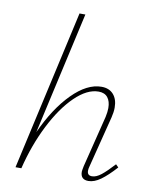

<svg xmlns="http://www.w3.org/2000/svg" viewBox="-81 -774 680 840"><g transform="rotate(10 258.5 -353.5)"><path d="M488 -77Q452 -37 423.5 -16.5Q395 4 369 4Q334 4 334 -31Q334 -36 338 -56L395 -285Q400 -308 400 -325Q400 -355 386.5 -372Q373 -389 346 -389Q295 -389 241 -336.5Q187 -284 142 -195Q97 -106 71 0H45L204 -711H230L108 -167Q159 -279 225 -345.5Q291 -412 355 -412Q389 -412 408 -390.5Q427 -369 427 -332Q427 -312 421 -288L363 -59Q360 -49 360 -40Q360 -19 381 -19Q400 -19 422 -36.5Q444 -54 476 -89Z"/></g></svg>

Font: Ysabeau Extralight
Style: Italic
Weight: 200
Italic angle: -12°
Designer: Christian Thalmann (Catharsis Fonts)
Version: Version 0.003